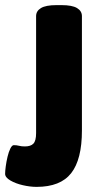

<svg xmlns="http://www.w3.org/2000/svg" viewBox="-31 -722 371 750"><path d="M112 8Q87 8 58.5 1.5Q30 -5 9.5 -17Q-11 -29 -11 -43Q-11 -54 -8.5 -72.5Q-6 -91 -1.5 -110Q3 -129 9.5 -142Q16 -155 23 -155Q34 -155 43.5 -152.5Q53 -150 66 -150Q89 -150 99.5 -161Q110 -172 110 -202V-659Q110 -679 129 -690.5Q148 -702 190 -702H209Q251 -702 270 -690.5Q289 -679 289 -659V-212Q289 -99 247 -45.5Q205 8 112 8Z"/></svg>

Font: Asap Condensed Black
Style: Regular
Weight: 900
Width: 3
Designer: Pablo Cosgaya
Foundry: Omnibus-Type
Version: Version 3.001; ttfautohint (v1.8.4.7-5d5b)